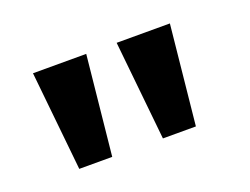

<svg xmlns="http://www.w3.org/2000/svg" viewBox="-52 -796 556 427"><g transform="rotate(-20 226.0 -582.5)"><path d="M51 -700H177L153 -465H75ZM249 -700H375L351 -465H273Z"/></g></svg>

Font: Haskoy SemiBold
Style: Regular
Weight: 600
Designer: Ertekin Erdin
Foundry: Ertekin Erdin
Version: Version 1.500; ttfautohint (v1.8.3)